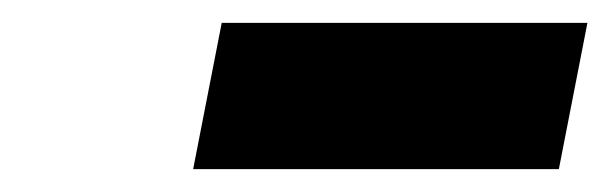

<svg xmlns="http://www.w3.org/2000/svg" viewBox="-20 -782 534 168"><path d="M174 -762H494L469 -634H149Z"/></svg>

Font: TypoPRO Montserrat
Style: Italic
Weight: 900
Italic angle: -11.3°
Designer: Julieta Ulanovsky
Foundry: Julieta Ulanovsky
Version: Version 6.001